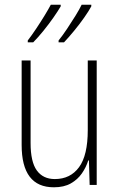

<svg xmlns="http://www.w3.org/2000/svg" viewBox="-20 -786 507 816"><path d="M391 -529V0H361L358 -104H355Q346 -75 328 -49Q310 -23 281 -6.5Q252 10 209 10Q72 10 72 -170V-529H110V-178Q110 -98 136.5 -61.5Q163 -25 213 -25Q279 -25 316 -75.5Q353 -126 353 -233V-529ZM368 -759Q358 -740 338 -711.5Q318 -683 294.5 -654.5Q271 -626 252 -606H229V-614Q246 -635 265 -663.5Q284 -692 301 -719.5Q318 -747 327 -766H368ZM238 -759Q227 -740 207.5 -712Q188 -684 164.5 -655Q141 -626 121 -606H98V-614Q115 -636 134 -664.5Q153 -693 169.5 -720Q186 -747 196 -766H238Z"/></svg>

Font: Noto Sans Khmer Condensed ExtraLight
Style: Regular
Weight: 200
Width: 3
Designer: Danh Hong and the Monotype Design Team
Foundry: Monotype Imaging Inc.
Version: Version 2.004; ttfautohint (v1.8.4.7-5d5b)